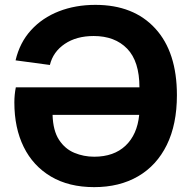

<svg xmlns="http://www.w3.org/2000/svg" viewBox="-20 -759 786 789"><path d="M372 -739Q529 -739 618 -642Q707 -545 707 -368Q707 -248 665.5 -163.5Q624 -79 547.5 -34.5Q471 10 367 10Q263 10 189.5 -33.5Q116 -77 77.5 -155Q39 -233 39 -338Q39 -354 40.5 -369.5Q42 -385 45 -400H553Q553 -507 502.5 -559Q452 -611 365 -611Q294 -611 246 -578.5Q198 -546 185 -492L44 -511Q61 -584 107.5 -635Q154 -686 222 -712.5Q290 -739 372 -739ZM367 -115Q448 -115 496 -160.5Q544 -206 552 -287H196Q198 -222 222.5 -184.5Q247 -147 285.5 -131Q324 -115 367 -115Z"/></svg>

Font: BDO Grotesk DemiBold
Style: Regular
Weight: 600
Designer: Deni Anggara
Foundry: Lokal Container
Version: Version 2.000